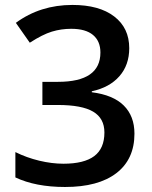

<svg xmlns="http://www.w3.org/2000/svg" viewBox="-20 -744 611 774"><path d="M501 -549.8Q501 -481.9 461.4 -436.8Q421.9 -391.6 350.1 -376V-372.1Q436 -361.3 479 -318.6Q522 -275.9 522 -205.1Q522 -102.1 449.2 -46.1Q376.5 9.8 242.2 9.8Q123.5 9.8 42 -28.8V-130.9Q87.4 -108.4 138.2 -96.2Q189 -84 235.8 -84Q318.8 -84 359.9 -114.7Q400.9 -145.5 400.9 -210Q400.9 -267.1 355.5 -293.9Q310.1 -320.8 212.9 -320.8H150.9V-414.1H213.9Q384.8 -414.1 384.8 -532.2Q384.8 -578.1 355 -603Q325.2 -627.9 267.1 -627.9Q226.6 -627.9 189 -616.5Q151.4 -605 100.1 -571.8L43.9 -651.9Q142.1 -724.1 272 -724.1Q379.9 -724.1 440.4 -677.7Q501 -631.3 501 -549.8Z"/></svg>

Font: f0_58770          
Style: Regular
Weight: 600
Foundry: Ascender Corporation
Version: Version 1.10